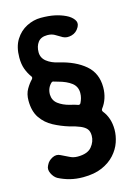

<svg xmlns="http://www.w3.org/2000/svg" viewBox="-112 -773 592 845"><g transform="rotate(-15 184.0 -350.0)"><path d="M160 13Q128 13 100.5 6Q73 -1 48 -14Q33 -23 24 -42Q15 -61 23 -76L25 -80Q33 -97 52 -106.5Q71 -116 88 -107Q108 -98 124 -89.5Q140 -81 160 -81Q205 -81 224 -104Q243 -127 243 -154Q243 -174 234 -185Q225 -196 206 -204Q187 -212 158 -219Q122 -230 89 -247.5Q56 -265 35 -295.5Q14 -326 14 -375Q14 -405 26.5 -426.5Q39 -448 53 -462Q59 -470 53 -476Q40 -494 32 -516Q24 -538 24 -568Q24 -617 44 -649Q64 -681 95.5 -697Q127 -713 160 -713Q196 -713 222.5 -707.5Q249 -702 272 -691Q293 -681 304.5 -665.5Q316 -650 307 -633L306 -631Q294 -609 271.5 -603Q249 -597 232 -606Q214 -617 200.5 -624.5Q187 -632 168 -632Q139 -632 125.5 -614Q112 -596 112 -569Q112 -543 133 -526.5Q154 -510 186 -503Q259 -486 303 -448.5Q347 -411 347 -347Q347 -321 339.5 -298Q332 -275 318 -257Q313 -250 318 -243Q332 -226 339.5 -203.5Q347 -181 347 -154Q347 -126 337 -97Q327 -68 304.5 -43Q282 -18 246.5 -2.5Q211 13 160 13ZM221 -300Q228 -298 232 -305Q237 -315 240 -326Q243 -337 243 -349Q243 -378 221 -395Q199 -412 161 -422L144 -427Q137 -430 133 -426Q123 -417 117.5 -404.5Q112 -392 112 -376Q113 -349 133.5 -333.5Q154 -318 185 -310Q195 -308 204 -305.5Q213 -303 221 -300Z"/></g></svg>

Font: Winky Sans Medium
Style: Regular
Weight: 500
Designer: Simon Atzbach
Foundry: typofactur
Version: Version 1.205